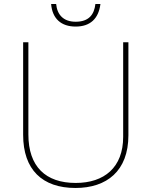

<svg xmlns="http://www.w3.org/2000/svg" viewBox="-20 -924 752 954"><path d="M479 -904H454C448 -851 421 -816 356 -816C295 -816 264 -851 259 -904H234C240 -831 284 -792 356 -792C428 -792 470 -831 479 -904ZM618 -252V-714H592V-244C592 -92 498 -15 356 -15C207 -15 121 -96 121 -256V-714H95V-254C95 -81 190 10 355 10C510 10 618 -74 618 -252Z"/></svg>

Font: Noto Sans Lao Thin
Style: Regular
Weight: 100
Designer: Monotype Design Team
Foundry: Monotype Imaging Inc.
Version: Version 2.003